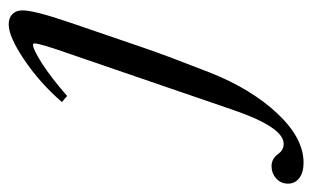

<svg xmlns="http://www.w3.org/2000/svg" viewBox="-306 -332 728 448"><g transform="rotate(-90 58.0 -108.0)"><path d="M-97.7 236.3Q-120.6 236.3 -133.5 226.3Q-146.5 216.3 -146.5 200.2Q-146.5 183.1 -134.3 172.4Q-122.1 161.6 -105.5 161.6Q-88.4 161.6 -77.1 177.2Q-67.9 189.9 -53.7 189.9Q-15.1 189.9 24.9 73.7L156.2 -309.1Q180.7 -378.4 180.7 -391.6Q180.7 -395 177.2 -395Q167.5 -395 135.3 -374.8Q103 -354.5 58.1 -315.4L43.9 -327.6Q88.9 -379.4 142.6 -415.5Q196.3 -451.7 225.1 -451.7Q240.2 -451.7 249 -443.1Q257.8 -434.6 257.8 -419.4Q257.8 -391.6 228.5 -306.2L168.5 -130.9Q151.9 -82.5 111.8 20Q73.7 115.2 16.6 175.8Q-40.5 236.3 -97.7 236.3Z"/></g></svg>

Font: Elstob 10pt
Style: Italic
Weight: 400
Italic angle: -20°
Designer: Peter S. Baker
Version: Version 1.015